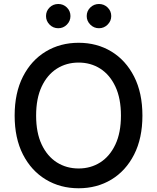

<svg xmlns="http://www.w3.org/2000/svg" viewBox="-20 -957 807 986"><path d="M383.8 9.8Q289.6 9.8 215.1 -35.2Q140.6 -80.1 97.9 -163.6Q55.2 -247.1 55.2 -363.3Q55.2 -480 97.9 -563.7Q140.6 -647.5 215.1 -692.4Q289.6 -737.3 383.8 -737.3Q478 -737.3 552 -692.4Q626 -647.5 668.7 -563.7Q711.4 -480 711.4 -363.3Q711.4 -247.1 668.7 -163.3Q626 -79.6 552 -34.9Q478 9.8 383.8 9.8ZM383.8 -91.8Q445.8 -91.8 494.9 -123Q543.9 -154.3 572.5 -214.8Q601.1 -275.4 601.1 -363.3Q601.1 -451.7 572.5 -512.5Q543.9 -573.2 494.9 -604.5Q445.8 -635.7 383.8 -635.7Q321.3 -635.7 272 -604.5Q222.7 -573.2 194.1 -512.5Q165.5 -451.7 165.5 -363.3Q165.5 -275.4 194.1 -214.8Q222.7 -154.3 272 -123Q321.3 -91.8 383.8 -91.8ZM279.3 -812Q252.9 -812 234.6 -830.6Q216.3 -849.1 216.3 -874.5Q216.3 -900.4 234.6 -918.5Q252.9 -936.5 279.3 -936.5Q305.2 -936.5 323.5 -918.5Q341.8 -900.4 341.8 -874.5Q341.8 -849.1 323.5 -830.6Q305.2 -812 279.3 -812ZM488.3 -812Q462.4 -812 443.8 -830.6Q425.3 -849.1 425.3 -874.5Q425.3 -900.4 443.8 -918.5Q462.4 -936.5 488.3 -936.5Q514.2 -936.5 532.7 -918.5Q551.3 -900.4 551.3 -874.5Q551.3 -849.1 532.7 -830.6Q514.2 -812 488.3 -812Z"/></svg>

Font: Inter Medium
Style: Regular
Weight: 500
Designer: Rasmus Andersson
Foundry: rsms
Version: Version 4.001;git-9221beed3